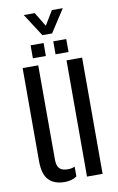

<svg xmlns="http://www.w3.org/2000/svg" viewBox="-96 -916 602 976"><g transform="rotate(-10 205.0 -428.0)"><path d="M46.5 -120V-600H127L127.5 -113.5Q127.5 -81.5 140.8 -67.5Q154 -53.5 184 -53.5Q205 -53.5 220 -61V-10Q193.5 7.5 158 7.5Q103 7.5 74.8 -22.5Q46.5 -52.5 46.5 -120ZM273 0V-600H353.5V0ZM223.5 -640V-707H290.5V-640ZM106.5 -640V-707H173.5V-640ZM174.5 -747.5 99 -864.5H155.5L200 -791.5L244 -864.5H300.5L224.5 -747.5Z"/></g></svg>

Font: Big Shoulders Stencil Text
Style: Regular
Weight: 400
Designer: Patric King
Foundry: XO Type Co
Version: Version 1.000